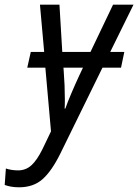

<svg xmlns="http://www.w3.org/2000/svg" viewBox="-114 -556 588 817"><path d="M355 -335H415L401 -268H322L143 97Q106 172 67 206.5Q28 241 -33 241Q-67 241 -94 231L-89 161Q-65 169 -37 169Q-4 169 20 147Q44 125 67 78L103 3L79 -268H2L17 -335H74L56 -536H139L151 -335H271L367 -536H454ZM239 -268H156L157 -255Q162 -192 162 -132Q162 -105 161 -94H164Q173 -120 190.5 -161Q208 -202 223 -234Z"/></svg>

Font: Noto Sans UI Narrow
Style: Italic
Weight: 400
Width: 4
Italic angle: -12°
Designer: Monotype Design Team
Foundry: Monotype Imaging Inc.
Version: Version 1.001